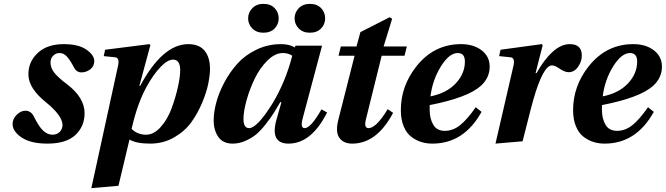

<svg xmlns="http://www.w3.org/2000/svg" viewBox="-20 -730 3440 992"><path d="M45 -89Q45 -116 66.5 -137Q88 -158 111 -158Q140 -158 155 -128Q181 -75 203.5 -54.5Q226 -34 251 -34Q274 -34 288.5 -48.5Q303 -63 303 -86Q300 -135 217 -202Q130 -272 127 -340Q124 -407 173 -454.5Q222 -502 309 -502Q386 -502 426.5 -473.5Q467 -445 467 -415Q467 -387 446 -371.5Q425 -356 401 -356Q375 -356 362 -382Q341 -422 324.5 -439Q308 -456 288 -456Q268 -456 254 -441.5Q240 -427 241 -404Q242 -377 262 -352.5Q282 -328 326 -295Q417 -226 417 -145Q417 -77 369.5 -32.5Q322 12 225 12Q139 12 92 -19.5Q45 -51 45 -89Z M452 242 590 -391Q599 -431 575 -434L516 -440L523 -473L752 -502L757 -497L700 -286H704Q820 -502 953 -502Q1009 -502 1037 -468Q1065 -434 1065 -374Q1065 -344 1056.5 -300Q1048 -256 1025 -200.5Q1002 -145 968.5 -98.5Q935 -52 879.5 -20Q824 12 756 12Q684 12 649 -9L592 230ZM660 -64Q690 -34 735 -34Q775 -34 810.5 -74Q846 -114 866.5 -170Q887 -226 899 -279.5Q911 -333 911 -367Q911 -422 874 -422Q846 -422 809.5 -384Q773 -346 738 -283Q689 -194 660 -64Z M1581 -710Q1618 -710 1639 -688Q1660 -666 1660 -635Q1660 -605 1639 -583Q1618 -561 1581 -561Q1545 -561 1523.5 -583Q1502 -605 1502 -635Q1502 -665 1523.5 -687.5Q1545 -710 1581 -710ZM1341 -710Q1378 -710 1399 -688Q1420 -666 1420 -635Q1420 -605 1399 -583Q1378 -561 1341 -561Q1305 -561 1283.5 -583Q1262 -605 1262 -635Q1262 -665 1283.5 -687.5Q1305 -710 1341 -710ZM1084 -108Q1084 -149 1097 -199Q1110 -249 1138.5 -303Q1167 -357 1206.5 -401Q1246 -445 1305 -473.5Q1364 -502 1432 -502Q1475 -502 1503 -485L1507 -494H1644L1543 -115Q1531 -68 1554 -68Q1586 -68 1641 -165L1670 -149Q1589 12 1471 12Q1373 12 1409 -114L1434 -202H1428Q1407 -166 1393 -144Q1379 -122 1353 -88.5Q1327 -55 1304 -36Q1281 -17 1248.5 -2.5Q1216 12 1182 12Q1132 12 1108 -22.5Q1084 -57 1084 -108ZM1238 -115Q1238 -68 1267 -68Q1308 -68 1387 -194Q1455 -306 1490 -442Q1470 -456 1441 -456Q1401 -456 1362 -417.5Q1323 -379 1296.5 -324.5Q1270 -270 1254 -212.5Q1238 -155 1238 -115Z M1728 -111 1812 -442H1729L1741 -490H1822L1842 -564L1993 -641L2006 -633L1962 -490H2082L2070 -442H1952L1870 -111Q1860 -68 1884 -68Q1924 -68 1983 -166L2011 -147Q1927 12 1800 12Q1754 12 1733 -18.5Q1712 -49 1728 -111Z M2051 -161Q2051 -286 2132 -388Q2223 -502 2362 -502Q2427 -502 2468.5 -470Q2510 -438 2510 -386Q2510 -328 2464 -286Q2395 -225 2200 -187V-163Q2200 -117 2218.5 -85.5Q2237 -54 2278 -54Q2321 -54 2358 -84Q2395 -114 2438 -176L2468 -152Q2377 12 2214 12Q2184 12 2157.5 4Q2131 -4 2106 -22.5Q2081 -41 2066 -76.5Q2051 -112 2051 -161ZM2204 -232Q2288 -249 2335 -299.5Q2382 -350 2382 -412Q2382 -456 2345 -456Q2301 -456 2258 -387Q2215 -318 2204 -232Z M2540 12 2633 -391Q2642 -431 2618 -434L2559 -440L2566 -473L2779 -502L2784 -497L2747 -352H2752Q2791 -422 2835 -462Q2879 -502 2924 -502Q2986 -502 2986 -443Q2986 -412 2966.5 -384.5Q2947 -357 2918 -357Q2897 -357 2870 -376Q2847 -392 2832 -392Q2786 -392 2735 -213Q2725 -178 2706.5 -104Q2688 -30 2680 0Z M2941 -161Q2941 -286 3022 -388Q3113 -502 3252 -502Q3317 -502 3358.5 -470Q3400 -438 3400 -386Q3400 -328 3354 -286Q3285 -225 3090 -187V-163Q3090 -117 3108.5 -85.5Q3127 -54 3168 -54Q3211 -54 3248 -84Q3285 -114 3328 -176L3358 -152Q3267 12 3104 12Q3074 12 3047.5 4Q3021 -4 2996 -22.5Q2971 -41 2956 -76.5Q2941 -112 2941 -161ZM3094 -232Q3178 -249 3225 -299.5Q3272 -350 3272 -412Q3272 -456 3235 -456Q3191 -456 3148 -387Q3105 -318 3094 -232Z"/></svg>

Font: Lingua Franca
Style: Bold Italic
Weight: 700
Italic angle: -13°
Version: Version 1.19